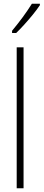

<svg xmlns="http://www.w3.org/2000/svg" viewBox="-20 -1015 235 1035"><path d="M107 0H70V-760H107ZM195 -987Q179 -963 156.5 -935.5Q134 -908 110 -881.5Q86 -855 67 -837H45V-849Q78 -889 103 -923Q128 -957 152 -995H195Z"/></svg>

Font: Noto Sans Malayalam ExtraCondensed ExtraLight
Style: Regular
Weight: 200
Width: 2
Designer: Jelle Bosma - Monotype Design Team
Foundry: Monotype Imaging Inc.
Version: Version 2.104; ttfautohint (v1.8.4.7-5d5b)